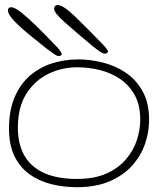

<svg xmlns="http://www.w3.org/2000/svg" viewBox="-20 -736 666 779"><path d="M291.5 23.5Q237 23.5 187.5 11Q138 -1.5 99.5 -29.2Q61 -57 38.8 -102.5Q16.5 -148 16.5 -214Q16.5 -286.5 38.5 -339.5Q60.5 -392.5 99.2 -427Q138 -461.5 189 -478.2Q240 -495 297.5 -495Q346 -495 396.5 -482.5Q447 -470 489.8 -441.5Q532.5 -413 558.8 -365.5Q585 -318 585 -248.5Q585 -200 568.2 -151.8Q551.5 -103.5 516 -64Q480.5 -24.5 425 -0.5Q369.5 23.5 291.5 23.5ZM292.5 -10Q363 -10 412 -32Q461 -54 491.2 -89.8Q521.5 -125.5 535.2 -167.5Q549 -209.5 549 -250Q549 -309 526.8 -349.8Q504.5 -390.5 467.5 -415.5Q430.5 -440.5 385 -451.8Q339.5 -463 292.5 -463Q231.5 -463 176.5 -436.5Q121.5 -410 87 -355.8Q52.5 -301.5 52.5 -217.5Q52.5 -151 79.2 -104.5Q106 -58 159.2 -34Q212.5 -10 292.5 -10ZM218 -508.5Q211 -508.5 197.8 -517.8Q184.5 -527 167 -540.5Q129 -570.5 93.2 -600Q57.5 -629.5 34.8 -654.2Q12 -679 12 -694.5Q12 -700.5 15.8 -703.5Q19.5 -706.5 26 -706.5Q40.5 -706.5 70.2 -682.2Q100 -658 136.8 -621.5Q173.5 -585 209 -547.5Q213.5 -543.5 218.2 -537.5Q223 -531.5 226.5 -526Q230 -520.5 230 -517Q230 -512 225.5 -510.2Q221 -508.5 218 -508.5ZM406.5 -518Q401 -518 393.2 -522Q385.5 -526 376 -533.2Q366.5 -540.5 355 -549.5Q285.5 -607.5 242.5 -645.8Q199.5 -684 199.5 -700Q199.5 -707 203.2 -711.2Q207 -715.5 214 -715.5Q236 -715.5 283 -670.5Q330 -625.5 396.5 -556.5Q403 -550 410.5 -540.5Q418 -531 418 -527Q418 -523.5 414.5 -520.8Q411 -518 406.5 -518Z"/></svg>

Font: Gluten Thin Thin
Style: Regular
Weight: 250
Version: Version 1.300